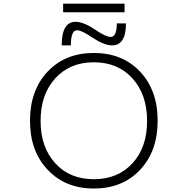

<svg xmlns="http://www.w3.org/2000/svg" viewBox="-20 -1035 1040 1065"><path d="M287.1 -128.9Q367.2 -41 500.5 -41Q633.8 -41 714.8 -129.4Q795.9 -217.8 795.9 -364.3Q795.9 -510.7 714.8 -600.1Q633.8 -689.5 500.5 -689.5Q367.2 -689.5 286.1 -600.1Q205.1 -510.7 205.1 -364.3Q205.1 -217.8 287.1 -128.9ZM244.1 -93.8Q146.5 -196.3 146.5 -365.2Q146.5 -534.2 244.1 -637.7Q341.8 -741.2 500.5 -741.2Q659.2 -741.2 756.8 -637.7Q854.5 -534.2 854.5 -365.2Q854.5 -196.3 756.8 -92.8Q659.2 10.7 500.5 10.7Q341.8 10.7 244.1 -93.8ZM511.7 -868.2Q567.4 -830.1 593.8 -830.1Q627.9 -830.1 627.9 -905.3H678.7Q678.7 -783.2 601.6 -783.2Q557.6 -783.2 488.3 -829.1Q432.6 -867.2 407.2 -867.2Q373 -867.2 373 -783.2H322.3Q322.3 -914.1 399.4 -914.1Q443.4 -914.1 511.7 -868.2ZM330.1 -966.8V-1014.6H670.9V-966.8Z"/></svg>

Font: GenEi Gothic M Light
Style: Regular
Weight: 300
Designer: o_tamon (Modified); [Source Han Sans]
Ryoko NISHIZUKA  (kana & ideographs); Paul D. Hunt (Latin, Greek & Cyrillic); Wenl
Version: Version 1.1a;Original Version 1.004